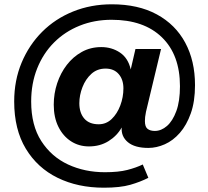

<svg xmlns="http://www.w3.org/2000/svg" viewBox="-20 -702 968 893"><path d="M463 171Q342 171 248 125Q154 79 100 -10.5Q46 -100 46 -230Q46 -328 80.5 -410.5Q115 -493 176 -554Q237 -615 320 -648.5Q403 -682 500 -682Q623 -682 709.5 -635Q796 -588 841.5 -503.5Q887 -419 887 -306Q887 -230 867.5 -175Q848 -120 816.5 -84Q785 -48 746.5 -31Q708 -14 670 -14Q607 -14 575 -40.5Q543 -67 546 -109Q524 -70 484.5 -45.5Q445 -21 394 -21Q347 -21 310 -45Q273 -69 251.5 -112.5Q230 -156 230 -215Q230 -267 246 -315Q262 -363 291 -400.5Q320 -438 360.5 -460.5Q401 -483 451 -483Q500 -483 538 -457.5Q576 -432 588 -379L610 -474H729L659 -182Q656 -168 655 -158Q654 -148 654 -139Q654 -112 666.5 -102.5Q679 -93 700 -93Q730 -93 756.5 -116Q783 -139 800 -185Q817 -231 817 -301Q817 -447 733 -528.5Q649 -610 499 -610Q419 -610 350.5 -582.5Q282 -555 231.5 -504.5Q181 -454 153 -384Q125 -314 125 -230Q125 -119 172 -46Q219 27 296.5 63Q374 99 468 99Q531 99 572 88.5Q613 78 644 63L670 125Q633 144 586 157.5Q539 171 463 171ZM439 -124Q474 -124 499.5 -148.5Q525 -173 539.5 -211.5Q554 -250 554 -291Q554 -332 532 -357.5Q510 -383 471 -383Q432 -383 405 -358.5Q378 -334 363.5 -296.5Q349 -259 349 -222Q349 -177 372 -150.5Q395 -124 439 -124Z"/></svg>

Font: Prodigy Sans SemiBold
Style: Italic
Weight: 600
Italic angle: -13°
Designer: Wei Huang
Foundry: Wei Huang
Version: Version 1.003; ttfautohint (v1.8.3)